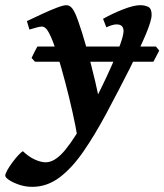

<svg xmlns="http://www.w3.org/2000/svg" viewBox="-116 -477 634 741"><path d="M279.3 -26.9 199.2 67.4 183.1 53.2Q176.3 11.2 163.6 -45.4Q150.9 -102.1 135.7 -159.7Q120.6 -217.3 106 -264.2Q91.3 -311 80.6 -334.5Q69.3 -359.4 61.5 -366.9Q53.7 -374.5 45.4 -374.5Q39.6 -374.5 28.1 -371.6Q16.6 -368.7 7.1 -365.7Q-2.4 -362.8 -2.4 -362.8L-12.2 -395.5Q17.1 -409.7 47.9 -423.8Q78.6 -438 103.8 -447.5Q128.9 -457 140.1 -457Q153.8 -457 164.1 -442.9Q174.3 -428.7 186 -395Q200.7 -354 218 -292.5Q235.4 -231 251.7 -161.6Q268.1 -92.3 279.3 -26.9ZM469.2 -419.9Q469.2 -397.9 446.8 -344.5Q424.3 -291 385 -213.1Q345.7 -135.3 294.9 -40Q250 43.9 205.8 107.9Q161.6 171.9 113.5 208Q65.4 244.1 8.3 244.1Q-17.1 244.1 -40.8 236.3Q-64.5 228.5 -80.1 218.3Q-95.7 208 -95.7 200.7Q-95.7 193.8 -87.9 179.9Q-80.1 166 -68.6 150.4Q-57.1 134.8 -45.9 122.6Q-34.7 110.4 -27.8 106.4Q-4.9 128.4 18.8 138.9Q42.5 149.4 60.5 149.4Q96.7 149.4 136.5 100.6Q176.3 51.8 223.1 -36.1Q248.5 -84 273.2 -134.3Q297.9 -184.6 317.6 -229.7Q337.4 -274.9 349.1 -308.6Q360.8 -342.3 360.8 -356.9Q360.8 -382.3 335 -382.8Q319.8 -383.3 294.4 -371.6L281.7 -404.3Q316.9 -424.3 358.6 -440.7Q400.4 -457 425.3 -457Q441.9 -457 455.6 -450.7Q469.2 -444.3 469.2 -419.9ZM498.5 -281.7 476.1 -238.8H19L5.9 -253.4Q9.3 -261.2 16.6 -275.6Q23.9 -290 28.3 -297.4H485.8Z"/></svg>

Font: Gentium Plus
Style: Bold Italic
Weight: 700
Italic angle: -8°
Designer: Victor Gaultney, Annie Olsen, Iska Routamaa, Becca Hirsbrunner
Foundry: SIL International
Version: Version 6.101